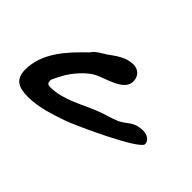

<svg xmlns="http://www.w3.org/2000/svg" viewBox="-70 -617 635 635"><g transform="rotate(45 247.5 -299.5)"><path d="M104 -230C104 -235 118 -260 121 -266C136 -295 169 -333 198 -348C228 -363 301 -377 301 -420C301 -444 286 -461 261 -461C228 -461 202 -441 177 -423C165 -415 151 -408 140 -398C135 -394 133 -388 128 -384C76 -334 20 -274 20 -196C20 -148 50 -138 92 -138C138 -138 190 -155 233 -170C267 -182 475 -276 475 -302C475 -319 456 -329 441 -329C391 -329 388 -304 351 -290C331 -282 309 -277 289 -269C234 -248 181 -213 120 -213C107 -213 104 -218 104 -230Z"/></g></svg>

Font: ChillLongCangKaiShu Medium
Style: Regular
Weight: 500
Version: Version 3.500;Glyphs 3.1.1 (3135)